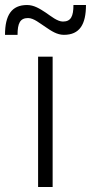

<svg xmlns="http://www.w3.org/2000/svg" viewBox="-91 -746 363 766"><path d="M61 0H119V-520H61ZM-71 -607H-21C-21 -653 -11 -674 21 -674C44 -674 69 -652 91 -638C113 -623 136 -607 164 -607C227 -607 252 -649 252 -726H202C202 -681 192 -660 160 -660C138 -660 113 -681 91 -696C68 -711 45 -726 17 -726C-45 -726 -71 -685 -71 -607Z"/></svg>

Font: Aspekta 250
Style: Regular
Weight: 250
Designer: Ivo Dolenc
Version: Version 2.000